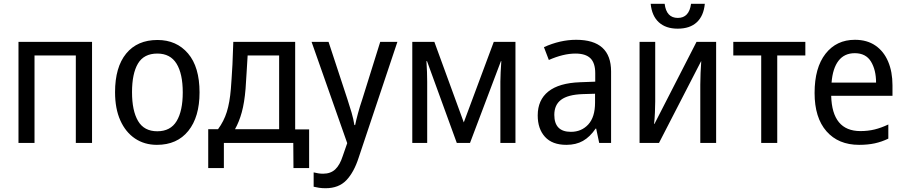

<svg xmlns="http://www.w3.org/2000/svg" viewBox="-20 -758 4795 1018"><path d="M78 0V-536H468V0H382V-464H163V0Z M812 10Q746 10 696 -23.5Q646 -57 618 -119.5Q590 -182 590 -269Q590 -402 649 -474Q708 -546 815 -546Q916 -546 977 -474.5Q1038 -403 1038 -268Q1038 -138 978.5 -64Q919 10 812 10ZM814 -62Q884 -62 916.5 -116Q949 -170 949 -268Q949 -367 916 -420.5Q883 -474 814 -474Q743 -474 711.5 -421Q680 -368 680 -269Q680 -171 712 -116.5Q744 -62 814 -62Z M1084 133V-73H1136Q1167 -115 1182.5 -164.5Q1198 -214 1204 -286Q1206 -313 1208 -342Q1210 -371 1212.5 -416.5Q1215 -462 1217 -536H1545V-72H1619V133H1536L1535 0H1167V133ZM1226 -73H1460V-464H1293Q1290 -418 1287.5 -373Q1285 -328 1282 -287Q1276 -214 1262 -163Q1248 -112 1226 -73Z M1706 240Q1687 240 1671 237.5Q1655 235 1643 232V156Q1656 159 1667.5 161Q1679 163 1693 163Q1733 163 1757.5 140Q1782 117 1797 70L1821 1L1632 -536H1722L1822 -232Q1834 -196 1844 -161.5Q1854 -127 1859 -95H1863Q1868 -120 1878 -157Q1888 -194 1901 -232L1996 -536H2087L1882 77Q1857 155 1816.5 197.5Q1776 240 1706 240Z M2166 0V-536H2283L2439 -109L2598 -536H2713V0H2633V-325Q2633 -347 2634.5 -375Q2636 -403 2638 -434H2636L2472 0H2402L2244 -434H2241Q2243 -404 2244 -376Q2245 -348 2245 -324V0Z M2983 10Q2908 10 2869.5 -32.5Q2831 -75 2831 -146Q2831 -228 2887.5 -273Q2944 -318 3056 -322L3136 -325V-370Q3136 -424 3110.5 -449Q3085 -474 3031 -474Q2967 -474 2890 -440L2864 -508Q2950 -547 3035 -547Q3220 -547 3220 -379V0H3157L3141 -76H3138Q3108 -32 3071 -11Q3034 10 2983 10ZM3007 -59Q3063 -59 3099 -98Q3135 -137 3135 -214V-261L3068 -259Q2991 -256 2955 -229Q2919 -202 2919 -149Q2919 -59 3007 -59Z M3371 0V-536H3454V-220Q3454 -197 3452.5 -162Q3451 -127 3448 -101H3450L3673 -536H3777V0H3693V-309Q3693 -335 3694.5 -371.5Q3696 -408 3698 -433H3697L3474 0ZM3573 -606Q3510 -606 3473 -640Q3436 -674 3430 -738H3504Q3513 -663 3574 -663Q3634 -663 3644 -738H3717Q3711 -674 3674.5 -640Q3638 -606 3573 -606Z M4016 0V-464H3868V-536H4250V-464H4101V0Z M4535 10Q4425 10 4362 -62Q4299 -134 4299 -265Q4299 -399 4357 -473Q4415 -547 4513 -547Q4577 -547 4621.5 -516.5Q4666 -486 4689 -431.5Q4712 -377 4712 -306V-250H4387Q4392 -63 4542 -63Q4582 -63 4617 -71.5Q4652 -80 4690 -98V-23Q4655 -6 4618 2Q4581 10 4535 10ZM4389 -320H4625Q4625 -387 4598 -431.5Q4571 -476 4512 -476Q4457 -476 4426 -436Q4395 -396 4389 -320Z"/></svg>

Font: Noto Sans SemiCondensed
Style: Regular
Weight: 400
Width: 4
Designer: Monotype Design Team
Foundry: Monotype Imaging Inc.
Version: Version 2.013; ttfautohint (v1.8.4.7-5d5b)